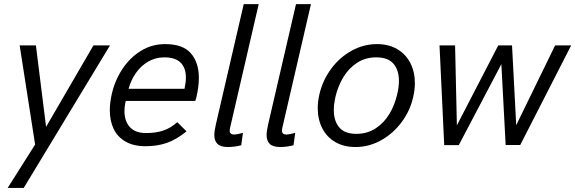

<svg xmlns="http://www.w3.org/2000/svg" viewBox="-20 -710 2816 940"><path d="M17.6 210 151.9 -2.4 76.2 -487.8H155.8L205.6 -88.9L437.5 -487.8H518.6L96.2 210Z M517.6 -170.9Q517.6 -205.6 526.9 -248Q541.5 -314 577.9 -370.1Q614.3 -426.3 668.5 -460.2Q722.7 -494.1 788.6 -494.1Q875 -494.1 914.3 -449.2Q953.6 -404.3 953.6 -328.6Q953.6 -285.6 940.9 -231L936 -215.8H595.7Q589.4 -190.4 589.4 -165.5Q589.4 -116.7 616 -87.6Q642.6 -58.6 695.3 -58.6Q742.7 -58.6 778.8 -70.6Q814.9 -82.5 848.1 -111.8L893.1 -66.9Q844.7 -27.3 797.6 -10.7Q750.5 5.9 692.9 5.9Q634.3 5.9 595 -16.6Q555.7 -39.1 536.6 -78.6Q517.6 -118.2 517.6 -170.9ZM883.3 -275.4Q890.1 -306.6 890.1 -330.1Q890.1 -377.9 864 -403.6Q837.9 -429.2 784.7 -429.2Q741.2 -429.2 705.6 -408.4Q669.9 -387.7 645.5 -352.8Q621.1 -317.9 609.4 -275.4Z M1029.3 -48.3Q1029.3 -68.4 1037.1 -102.1L1173.3 -689.9H1246.6L1106 -82.5Q1104.5 -76.2 1104.5 -70.8Q1104.5 -51.3 1127 -51.3Q1134.3 -51.3 1146.2 -54Q1158.2 -56.6 1169.4 -59.6L1161.1 1Q1148.4 4.9 1130.4 7.3Q1112.3 9.8 1096.7 9.8Q1060.1 9.8 1044.7 -5.6Q1029.3 -21 1029.3 -48.3Z M1285.2 -48.3Q1285.2 -68.4 1293 -102.1L1429.2 -689.9H1502.4L1361.8 -82.5Q1360.4 -76.2 1360.4 -70.8Q1360.4 -51.3 1382.8 -51.3Q1390.1 -51.3 1402.1 -54Q1414.1 -56.6 1425.3 -59.6L1417 1Q1404.3 4.9 1386.2 7.3Q1368.2 9.8 1352.5 9.8Q1315.9 9.8 1300.5 -5.6Q1285.2 -21 1285.2 -48.3Z M1535.6 -180.7Q1535.6 -212.9 1543.9 -249Q1559.6 -316.4 1600.8 -372.6Q1642.1 -428.7 1700.9 -461.4Q1759.8 -494.1 1825.7 -494.1Q1882.8 -494.1 1924.8 -469.5Q1966.8 -444.8 1989 -401.4Q2011.2 -357.9 2011.2 -302.7Q2011.2 -271 2002.9 -234.9Q1987.8 -167.5 1946 -111.6Q1904.3 -55.7 1845.2 -22.9Q1786.1 9.8 1720.7 9.8Q1663.1 9.8 1621.3 -14.6Q1579.6 -39.1 1557.6 -82.3Q1535.6 -125.5 1535.6 -180.7ZM1924.8 -249Q1933.1 -283.7 1933.1 -314Q1933.1 -366.7 1906.5 -397.9Q1879.9 -429.2 1821.8 -429.2Q1769 -429.2 1728.3 -402.6Q1687.5 -376 1660.9 -332Q1634.3 -288.1 1622.1 -234.9Q1614.3 -199.7 1614.3 -170.9Q1614.3 -117.7 1640.9 -86.2Q1667.5 -54.7 1724.6 -54.7Q1777.8 -54.7 1818.8 -81.3Q1859.9 -107.9 1886.2 -151.9Q1912.6 -195.8 1924.8 -249Z M2154.8 0.5 2131.8 -487.8H2208L2216.8 -96.2L2419.4 -487.8H2486.8L2507.3 -97.2L2697.8 -487.8H2776.4L2526.9 0H2455.6L2434.6 -396L2226.1 0.5Z"/></svg>

Font: Acari Sans
Style: Italic
Weight: 400
Italic angle: -13°
Designer: Alfredo Marco Pradil and Stefan Peev
Foundry: Hanken Design Co.
Version: Version 1.045;January 11, 2019;FontCreator 11.5.0.2425 64-bi